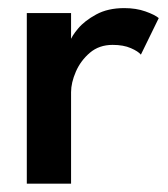

<svg xmlns="http://www.w3.org/2000/svg" viewBox="-20 -442 404 462"><path d="M151 0H44.5V-410.5H151V-342H148.5Q152 -354.5 167.8 -373.2Q183.5 -392 211.5 -407.2Q239.5 -422.5 279 -422.5Q307.5 -422.5 330 -414.5Q352.5 -406.5 362 -398.5L319 -310.5Q312.5 -318.5 294.8 -326.2Q277 -334 251 -334Q218.5 -334 196.2 -315Q174 -296 162.5 -269.5Q151 -243 151 -220Z"/></svg>

Font: League Spartan Thin Medium
Style: Regular
Weight: 500
Version: Version 2.002